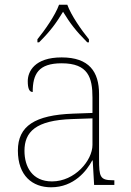

<svg xmlns="http://www.w3.org/2000/svg" viewBox="-20 -786 557 816"><path d="M139 -619V-606H146C196 -656 218 -687 248 -736C278 -687 301 -656 351 -606H358V-619C327 -657 282 -721 266 -766H231C215 -721 170 -657 139 -619ZM197 10C295 10 349 -61 372 -104H374L380 0H466V-20H459C405 -20 401 -35 401 -110V-386C401 -481 359 -542 242 -542C127 -542 98 -482 98 -441C98 -409 105 -395 119 -395C119 -471 143 -517 242 -517C355 -517 373 -456 373 -371V-306L290 -303C129 -297 56 -251 56 -146C56 -39 118 10 197 10ZM201 -15C117 -15 84 -77 84 -145C84 -225 131 -275 287 -280L373 -283V-170C373 -104 298 -15 201 -15Z"/></svg>

Font: Noto Serif Sinhala Thin
Style: Regular
Weight: 100
Designer: Jelle Bosma - Monotype Design Team
Foundry: Monotype Imaging Inc.
Version: Version 2.007